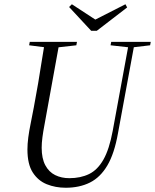

<svg xmlns="http://www.w3.org/2000/svg" viewBox="-20 -867 729 903"><path d="M211 -642 117 -654 120 -670H342L339 -654L233 -642ZM289 16Q241 16 200 -0.5Q159 -17 134 -56Q109 -95 109 -164Q109 -190 113 -220.5Q117 -251 124 -285L139 -362Q151 -426 159.5 -476Q168 -526 175 -572Q182 -618 191 -670H260L189 -279Q183 -248 179.5 -221Q176 -194 176 -172Q176 -122 193 -90Q210 -58 239.5 -43.5Q269 -29 306 -29Q359 -29 399 -48.5Q439 -68 466.5 -116.5Q494 -165 510 -251L587 -670H614L535 -241Q518 -145 485 -89Q452 -33 403 -8.5Q354 16 289 16ZM589 -644 500 -654 503 -670H689L686 -654L602 -644ZM318 -847 445 -764H407L570 -847L578 -832L435 -722H409L305 -834Z"/></svg>

Font: Source Serif 4 60pt
Style: Italic
Weight: 400
Italic angle: -12°
Version: Version 4.004;hotconv 1.0.116;makeotfexe 2.5.65601